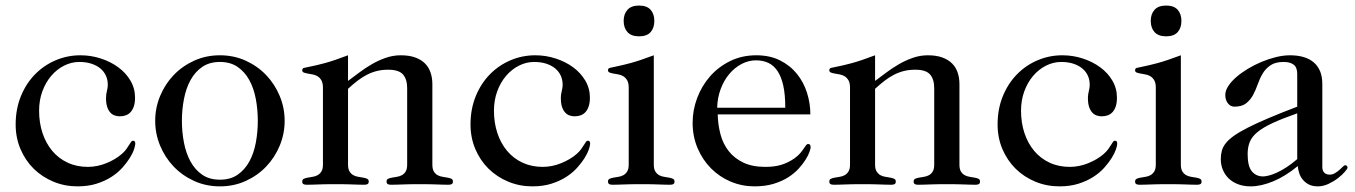

<svg xmlns="http://www.w3.org/2000/svg" viewBox="-20 -660 4854 688"><path d="M36.1 -213.9Q36.1 -269.5 54.9 -315.4Q73.7 -361.3 105.7 -393.8Q137.7 -426.3 179.7 -444.1Q221.7 -461.9 268.1 -461.9Q306.2 -461.9 341.3 -450.4Q376.5 -439 403.8 -418.9Q431.2 -398.9 447.5 -371.1Q463.9 -343.3 463.9 -310.1Q463.9 -292 459.7 -279.3Q455.6 -266.6 448.2 -258.5Q440.9 -250.5 430.9 -246.8Q420.9 -243.2 409.2 -243.2Q399.9 -243.2 390.9 -246.3Q381.8 -249.5 375 -257.1Q368.2 -264.6 364 -277.1Q359.9 -289.6 359.9 -308.1Q359.9 -316.4 360.8 -322.3Q361.8 -328.1 363 -333.5Q364.3 -338.9 365.2 -344.2Q366.2 -349.6 366.2 -356.9Q366.2 -374 359.6 -388.7Q353 -403.3 340.1 -414.3Q327.1 -425.3 308.1 -431.6Q289.1 -438 264.2 -438Q235.8 -438 209.7 -424.8Q183.6 -411.6 163.6 -388.2Q143.6 -364.7 131.8 -332.8Q120.1 -300.8 120.1 -263.2Q120.1 -220.2 132.3 -183.3Q144.5 -146.5 167.2 -119.4Q189.9 -92.3 222.4 -77.1Q254.9 -62 294.9 -62Q311.5 -62 328.4 -65.4Q345.2 -68.8 360.8 -75.2Q376.5 -81.5 390.6 -89.8Q404.8 -98.1 416 -107.9Q426.8 -117.2 432.9 -126Q439 -134.8 443.1 -141.4Q447.3 -147.9 450 -151.9Q452.6 -155.8 457 -155.8Q464.8 -155.8 464.8 -145Q464.8 -138.7 460.2 -124.8Q455.6 -110.8 445.1 -94Q434.6 -77.1 418.5 -59.1Q402.3 -41 379.2 -26.1Q356 -11.2 325.9 -1.7Q295.9 7.8 257.8 7.8Q211.9 7.8 171.4 -9Q130.9 -25.9 100.8 -55.4Q70.8 -85 53.5 -125.7Q36.1 -166.5 36.1 -213.9Z M768.1 7.8Q718.3 7.8 675.8 -11.5Q633.3 -30.8 602.3 -63.2Q571.3 -95.7 553.7 -138.2Q536.1 -180.7 536.1 -227.1Q536.1 -273.4 553.7 -315.9Q571.3 -358.4 602.3 -390.9Q633.3 -423.3 675.8 -442.6Q718.3 -461.9 768.1 -461.9Q817.9 -461.9 860.4 -442.6Q902.8 -423.3 933.8 -390.9Q964.8 -358.4 982.4 -315.9Q1000 -273.4 1000 -227.1Q1000 -180.7 982.4 -138.2Q964.8 -95.7 933.8 -63.2Q902.8 -30.8 860.4 -11.5Q817.9 7.8 768.1 7.8ZM768.1 -16.1Q805.7 -16.1 831.5 -33.9Q857.4 -51.8 873.5 -81.3Q889.6 -110.8 896.7 -148.9Q903.8 -187 903.8 -227.1Q903.8 -267.1 896.7 -305.2Q889.6 -343.3 873.5 -372.8Q857.4 -402.3 831.5 -420.2Q805.7 -438 768.1 -438Q730.5 -438 704.6 -420.2Q678.7 -402.3 662.6 -372.8Q646.5 -343.3 639.2 -305.2Q631.8 -267.1 631.8 -227.1Q631.8 -187 639.2 -148.9Q646.5 -110.8 662.6 -81.3Q678.7 -51.8 704.6 -33.9Q730.5 -16.1 768.1 -16.1Z M1227.1 -370.1Q1245.1 -383.3 1266.4 -399.4Q1287.6 -415.5 1311.5 -429.4Q1335.4 -443.4 1361.8 -452.6Q1388.2 -461.9 1416 -461.9Q1446.3 -461.9 1467.8 -454.1Q1489.3 -446.3 1502.9 -432.6Q1516.6 -418.9 1522.9 -399.9Q1529.3 -380.9 1529.3 -358.9V-69.8Q1529.3 -54.2 1534.7 -45.4Q1540 -36.6 1548.3 -32.2Q1556.6 -27.8 1566.2 -26.4Q1575.7 -24.9 1584 -23.4Q1592.3 -22 1597.7 -19.3Q1603 -16.6 1603 -9.8Q1603 -2.9 1599.1 -0.5Q1595.2 2 1586.9 2Q1577.6 2 1568.1 1.7Q1558.6 1.5 1546.9 1Q1535.2 0.5 1519.8 0.2Q1504.4 0 1483.9 0Q1463.4 0 1448.2 0.2Q1433.1 0.5 1421.4 1Q1409.7 1.5 1400.1 1.7Q1390.6 2 1381.3 2Q1373 2 1369.1 -0.5Q1365.2 -2.9 1365.2 -9.8Q1365.2 -16.6 1370.6 -19.3Q1376 -22 1384.3 -23.4Q1392.6 -24.9 1402.1 -26.4Q1411.6 -27.8 1419.9 -32.2Q1428.2 -36.6 1433.6 -45.4Q1439 -54.2 1439 -69.8V-344.2Q1439 -376 1424.1 -393.1Q1409.2 -410.2 1371.1 -410.2Q1349.6 -410.2 1331.3 -405.8Q1313 -401.4 1295.7 -392.6Q1278.3 -383.8 1261.7 -371.1Q1245.1 -358.4 1227.1 -341.8V-69.8Q1227.1 -54.2 1232.7 -45.4Q1238.3 -36.6 1246.3 -32.2Q1254.4 -27.8 1264.2 -26.4Q1273.9 -24.9 1282 -23.4Q1290 -22 1295.7 -19.3Q1301.3 -16.6 1301.3 -9.8Q1301.3 -2.9 1297.4 -0.5Q1293.5 2 1285.2 2Q1275.9 2 1266.4 1.7Q1256.8 1.5 1245.1 1Q1233.4 0.5 1218 0.2Q1202.6 0 1182.1 0Q1161.6 0 1146.2 0.2Q1130.9 0.5 1119.1 1Q1107.4 1.5 1097.9 1.7Q1088.4 2 1079.1 2Q1070.8 2 1066.9 -0.5Q1063 -2.9 1063 -9.8Q1063 -16.6 1068.6 -19.3Q1074.2 -22 1082.3 -23.4Q1090.3 -24.9 1100.1 -26.4Q1109.9 -27.8 1117.9 -32.2Q1126 -36.6 1131.6 -45.4Q1137.2 -54.2 1137.2 -69.8V-346.2Q1137.2 -362.8 1131.6 -372.3Q1126 -381.8 1117.9 -386.7Q1109.9 -391.6 1100.1 -393.3Q1090.3 -395 1082.3 -396.5Q1074.2 -397.9 1068.6 -400.1Q1063 -402.3 1063 -408.2Q1063 -415 1069.3 -416.7Q1075.7 -418.5 1093.8 -421.9Q1111.8 -425.3 1143.8 -433.8Q1175.8 -442.4 1227.1 -461.9Z M1666 -213.9Q1666 -269.5 1684.8 -315.4Q1703.6 -361.3 1735.6 -393.8Q1767.6 -426.3 1809.6 -444.1Q1851.6 -461.9 1897.9 -461.9Q1936 -461.9 1971.2 -450.4Q2006.3 -439 2033.7 -418.9Q2061 -398.9 2077.4 -371.1Q2093.8 -343.3 2093.8 -310.1Q2093.8 -292 2089.6 -279.3Q2085.4 -266.6 2078.1 -258.5Q2070.8 -250.5 2060.8 -246.8Q2050.8 -243.2 2039.1 -243.2Q2029.8 -243.2 2020.8 -246.3Q2011.7 -249.5 2004.9 -257.1Q1998 -264.6 1993.9 -277.1Q1989.7 -289.6 1989.7 -308.1Q1989.7 -316.4 1990.7 -322.3Q1991.7 -328.1 1992.9 -333.5Q1994.1 -338.9 1995.1 -344.2Q1996.1 -349.6 1996.1 -356.9Q1996.1 -374 1989.5 -388.7Q1982.9 -403.3 1970 -414.3Q1957 -425.3 1938 -431.6Q1918.9 -438 1894 -438Q1865.7 -438 1839.6 -424.8Q1813.5 -411.6 1793.5 -388.2Q1773.4 -364.7 1761.7 -332.8Q1750 -300.8 1750 -263.2Q1750 -220.2 1762.2 -183.3Q1774.4 -146.5 1797.1 -119.4Q1819.8 -92.3 1852.3 -77.1Q1884.8 -62 1924.8 -62Q1941.4 -62 1958.3 -65.4Q1975.1 -68.8 1990.7 -75.2Q2006.3 -81.5 2020.5 -89.8Q2034.7 -98.1 2045.9 -107.9Q2056.6 -117.2 2062.7 -126Q2068.8 -134.8 2073 -141.4Q2077.1 -147.9 2079.8 -151.9Q2082.5 -155.8 2086.9 -155.8Q2094.7 -155.8 2094.7 -145Q2094.7 -138.7 2090.1 -124.8Q2085.4 -110.8 2075 -94Q2064.5 -77.1 2048.3 -59.1Q2032.2 -41 2009 -26.1Q1985.8 -11.2 1955.8 -1.7Q1925.8 7.8 1887.7 7.8Q1841.8 7.8 1801.3 -9Q1760.7 -25.9 1730.7 -55.4Q1700.7 -85 1683.3 -125.7Q1666 -166.5 1666 -213.9Z M2270 -529.8Q2242.2 -529.8 2228.5 -544.9Q2214.8 -560.1 2214.8 -585Q2214.8 -609.9 2228.5 -625Q2242.2 -640.1 2270 -640.1Q2297.9 -640.1 2311.3 -625Q2324.7 -609.9 2324.7 -585Q2324.7 -560.1 2311.3 -544.9Q2297.9 -529.8 2270 -529.8ZM2322.8 -69.8Q2322.8 -54.2 2328.4 -45.4Q2334 -36.6 2342 -32.2Q2350.1 -27.8 2359.9 -26.4Q2369.6 -24.9 2377.7 -23.4Q2385.7 -22 2391.4 -19.3Q2397 -16.6 2397 -9.8Q2397 -2.9 2393.1 -0.5Q2389.2 2 2380.9 2Q2371.6 2 2362.1 1.7Q2352.5 1.5 2340.8 1Q2329.1 0.5 2313.7 0.2Q2298.3 0 2277.8 0Q2257.3 0 2241.9 0.2Q2226.6 0.5 2214.8 1Q2203.1 1.5 2193.6 1.7Q2184.1 2 2174.8 2Q2166.5 2 2162.6 -0.5Q2158.7 -2.9 2158.7 -9.8Q2158.7 -16.6 2164.3 -19.3Q2169.9 -22 2178 -23.4Q2186 -24.9 2195.8 -26.4Q2205.6 -27.8 2213.6 -32.2Q2221.7 -36.6 2227.3 -45.4Q2232.9 -54.2 2232.9 -69.8V-346.2Q2232.9 -362.8 2227.3 -372.3Q2221.7 -381.8 2213.6 -386.7Q2205.6 -391.6 2195.8 -393.3Q2186 -395 2178 -396.5Q2169.9 -397.9 2164.3 -400.1Q2158.7 -402.3 2158.7 -408.2Q2158.7 -415 2164.8 -416.7Q2170.9 -418.5 2188.7 -421.9Q2206.5 -425.3 2238.8 -433.8Q2271 -442.4 2322.8 -461.9Z M2551.8 -250Q2552.7 -212.4 2561.8 -178.5Q2570.8 -144.5 2591.1 -118.7Q2611.3 -92.8 2643.6 -77.4Q2675.8 -62 2722.7 -62Q2754.9 -62 2779.3 -69.3Q2803.7 -76.7 2825.7 -91.8Q2839.4 -101.6 2847.2 -110.8Q2855 -120.1 2859.9 -127.4Q2864.7 -134.8 2868.2 -139.4Q2871.6 -144 2876 -144Q2884.8 -144 2884.8 -132.8Q2884.8 -127.9 2880.6 -115.7Q2876.5 -103.5 2866.7 -87.9Q2856.9 -72.3 2841.6 -55.4Q2826.2 -38.6 2804 -24.4Q2781.7 -10.3 2751.7 -1.2Q2721.7 7.8 2683.6 7.8Q2639.2 7.8 2598.9 -9Q2558.6 -25.9 2528.3 -56.2Q2498 -86.4 2480 -128.4Q2461.9 -170.4 2461.9 -220.2Q2461.9 -265.6 2478.3 -309.1Q2494.6 -352.5 2524.4 -386.5Q2554.2 -420.4 2596.4 -441.2Q2638.7 -461.9 2689.9 -461.9Q2738.8 -461.9 2775.1 -443.6Q2811.5 -425.3 2835.7 -395.3Q2859.9 -365.2 2871.8 -327.4Q2883.8 -289.6 2883.8 -250ZM2793.9 -273.9Q2793.9 -320.3 2786.9 -352.5Q2779.8 -384.8 2766.4 -405Q2752.9 -425.3 2733.4 -434.6Q2713.9 -443.8 2689 -443.8Q2662.1 -443.8 2637.2 -430.7Q2612.3 -417.5 2593 -394.5Q2573.7 -371.6 2562.3 -340.6Q2550.8 -309.6 2549.8 -273.9Z M3115.7 -370.1Q3133.8 -383.3 3155 -399.4Q3176.3 -415.5 3200.2 -429.4Q3224.1 -443.4 3250.5 -452.6Q3276.9 -461.9 3304.7 -461.9Q3335 -461.9 3356.4 -454.1Q3377.9 -446.3 3391.6 -432.6Q3405.3 -418.9 3411.6 -399.9Q3418 -380.9 3418 -358.9V-69.8Q3418 -54.2 3423.3 -45.4Q3428.7 -36.6 3437 -32.2Q3445.3 -27.8 3454.8 -26.4Q3464.4 -24.9 3472.7 -23.4Q3481 -22 3486.3 -19.3Q3491.7 -16.6 3491.7 -9.8Q3491.7 -2.9 3487.8 -0.5Q3483.9 2 3475.6 2Q3466.3 2 3456.8 1.7Q3447.3 1.5 3435.5 1Q3423.8 0.5 3408.4 0.2Q3393.1 0 3372.6 0Q3352.1 0 3336.9 0.2Q3321.8 0.5 3310.1 1Q3298.3 1.5 3288.8 1.7Q3279.3 2 3270 2Q3261.7 2 3257.8 -0.5Q3253.9 -2.9 3253.9 -9.8Q3253.9 -16.6 3259.3 -19.3Q3264.6 -22 3272.9 -23.4Q3281.2 -24.9 3290.8 -26.4Q3300.3 -27.8 3308.6 -32.2Q3316.9 -36.6 3322.3 -45.4Q3327.6 -54.2 3327.6 -69.8V-344.2Q3327.6 -376 3312.7 -393.1Q3297.9 -410.2 3259.8 -410.2Q3238.3 -410.2 3220 -405.8Q3201.7 -401.4 3184.3 -392.6Q3167 -383.8 3150.4 -371.1Q3133.8 -358.4 3115.7 -341.8V-69.8Q3115.7 -54.2 3121.3 -45.4Q3127 -36.6 3135 -32.2Q3143.1 -27.8 3152.8 -26.4Q3162.6 -24.9 3170.7 -23.4Q3178.7 -22 3184.3 -19.3Q3189.9 -16.6 3189.9 -9.8Q3189.9 -2.9 3186 -0.5Q3182.1 2 3173.8 2Q3164.6 2 3155 1.7Q3145.5 1.5 3133.8 1Q3122.1 0.5 3106.7 0.2Q3091.3 0 3070.8 0Q3050.3 0 3034.9 0.2Q3019.5 0.5 3007.8 1Q2996.1 1.5 2986.6 1.7Q2977.1 2 2967.8 2Q2959.5 2 2955.6 -0.5Q2951.7 -2.9 2951.7 -9.8Q2951.7 -16.6 2957.3 -19.3Q2962.9 -22 2970.9 -23.4Q2979 -24.9 2988.8 -26.4Q2998.5 -27.8 3006.6 -32.2Q3014.6 -36.6 3020.3 -45.4Q3025.9 -54.2 3025.9 -69.8V-346.2Q3025.9 -362.8 3020.3 -372.3Q3014.6 -381.8 3006.6 -386.7Q2998.5 -391.6 2988.8 -393.3Q2979 -395 2970.9 -396.5Q2962.9 -397.9 2957.3 -400.1Q2951.7 -402.3 2951.7 -408.2Q2951.7 -415 2958 -416.7Q2964.4 -418.5 2982.4 -421.9Q3000.5 -425.3 3032.5 -433.8Q3064.5 -442.4 3115.7 -461.9Z M3554.7 -213.9Q3554.7 -269.5 3573.5 -315.4Q3592.3 -361.3 3624.3 -393.8Q3656.2 -426.3 3698.2 -444.1Q3740.2 -461.9 3786.6 -461.9Q3824.7 -461.9 3859.9 -450.4Q3895 -439 3922.4 -418.9Q3949.7 -398.9 3966.1 -371.1Q3982.4 -343.3 3982.4 -310.1Q3982.4 -292 3978.3 -279.3Q3974.1 -266.6 3966.8 -258.5Q3959.5 -250.5 3949.5 -246.8Q3939.5 -243.2 3927.7 -243.2Q3918.5 -243.2 3909.4 -246.3Q3900.4 -249.5 3893.6 -257.1Q3886.7 -264.6 3882.6 -277.1Q3878.4 -289.6 3878.4 -308.1Q3878.4 -316.4 3879.4 -322.3Q3880.4 -328.1 3881.6 -333.5Q3882.8 -338.9 3883.8 -344.2Q3884.8 -349.6 3884.8 -356.9Q3884.8 -374 3878.2 -388.7Q3871.6 -403.3 3858.6 -414.3Q3845.7 -425.3 3826.7 -431.6Q3807.6 -438 3782.7 -438Q3754.4 -438 3728.3 -424.8Q3702.1 -411.6 3682.1 -388.2Q3662.1 -364.7 3650.4 -332.8Q3638.7 -300.8 3638.7 -263.2Q3638.7 -220.2 3650.9 -183.3Q3663.1 -146.5 3685.8 -119.4Q3708.5 -92.3 3741 -77.1Q3773.4 -62 3813.5 -62Q3830.1 -62 3846.9 -65.4Q3863.8 -68.8 3879.4 -75.2Q3895 -81.5 3909.2 -89.8Q3923.3 -98.1 3934.6 -107.9Q3945.3 -117.2 3951.4 -126Q3957.5 -134.8 3961.7 -141.4Q3965.8 -147.9 3968.5 -151.9Q3971.2 -155.8 3975.6 -155.8Q3983.4 -155.8 3983.4 -145Q3983.4 -138.7 3978.8 -124.8Q3974.1 -110.8 3963.6 -94Q3953.1 -77.1 3937 -59.1Q3920.9 -41 3897.7 -26.1Q3874.5 -11.2 3844.5 -1.7Q3814.5 7.8 3776.4 7.8Q3730.5 7.8 3689.9 -9Q3649.4 -25.9 3619.4 -55.4Q3589.4 -85 3572 -125.7Q3554.7 -166.5 3554.7 -213.9Z M4158.7 -529.8Q4130.9 -529.8 4117.2 -544.9Q4103.5 -560.1 4103.5 -585Q4103.5 -609.9 4117.2 -625Q4130.9 -640.1 4158.7 -640.1Q4186.5 -640.1 4200 -625Q4213.4 -609.9 4213.4 -585Q4213.4 -560.1 4200 -544.9Q4186.5 -529.8 4158.7 -529.8ZM4211.4 -69.8Q4211.4 -54.2 4217 -45.4Q4222.7 -36.6 4230.7 -32.2Q4238.8 -27.8 4248.5 -26.4Q4258.3 -24.9 4266.4 -23.4Q4274.4 -22 4280 -19.3Q4285.6 -16.6 4285.6 -9.8Q4285.6 -2.9 4281.7 -0.5Q4277.8 2 4269.5 2Q4260.3 2 4250.7 1.7Q4241.2 1.5 4229.5 1Q4217.8 0.5 4202.4 0.2Q4187 0 4166.5 0Q4146 0 4130.6 0.2Q4115.2 0.5 4103.5 1Q4091.8 1.5 4082.3 1.7Q4072.8 2 4063.5 2Q4055.2 2 4051.3 -0.5Q4047.4 -2.9 4047.4 -9.8Q4047.4 -16.6 4053 -19.3Q4058.6 -22 4066.7 -23.4Q4074.7 -24.9 4084.5 -26.4Q4094.2 -27.8 4102.3 -32.2Q4110.4 -36.6 4116 -45.4Q4121.6 -54.2 4121.6 -69.8V-346.2Q4121.6 -362.8 4116 -372.3Q4110.4 -381.8 4102.3 -386.7Q4094.2 -391.6 4084.5 -393.3Q4074.7 -395 4066.7 -396.5Q4058.6 -397.9 4053 -400.1Q4047.4 -402.3 4047.4 -408.2Q4047.4 -415 4053.5 -416.7Q4059.6 -418.5 4077.4 -421.9Q4095.2 -425.3 4127.4 -433.8Q4159.7 -442.4 4211.4 -461.9Z M4628.4 -253.9Q4574.2 -234.9 4539.6 -218.8Q4504.9 -202.6 4485.1 -186Q4465.3 -169.4 4458 -150.6Q4450.7 -131.8 4450.7 -107.9Q4450.7 -64.5 4465.8 -46.1Q4481 -27.8 4506.3 -27.8Q4513.7 -27.8 4525.9 -30.8Q4538.1 -33.7 4554 -40.8Q4569.8 -47.9 4588.6 -59.8Q4607.4 -71.8 4628.4 -89.8ZM4718.3 -62Q4718.3 -48.3 4725.3 -41.3Q4732.4 -34.2 4744.6 -34.2Q4754.9 -34.2 4763.7 -39.6Q4772.5 -44.9 4779.5 -51Q4786.6 -57.1 4791.7 -62.5Q4796.9 -67.9 4800.3 -67.9Q4803.7 -67.9 4806.2 -65.7Q4808.6 -63.5 4808.6 -59.1Q4808.6 -55.7 4799.3 -44.7Q4790 -33.7 4774.9 -22Q4759.8 -10.3 4740.7 -1.2Q4721.7 7.8 4701.7 7.8Q4683.1 7.8 4669.9 1Q4656.7 -5.9 4648.2 -16.4Q4639.6 -26.9 4635.5 -39.8Q4631.3 -52.7 4630.4 -64.9Q4585.9 -28.3 4542.5 -10.3Q4499 7.8 4461.4 7.8Q4437 7.8 4417.2 0.5Q4397.5 -6.8 4383.5 -20Q4369.6 -33.2 4362.1 -51Q4354.5 -68.8 4354.5 -89.8Q4354.5 -106 4358.2 -119.6Q4361.8 -133.3 4372.1 -146.5Q4382.3 -159.7 4401.1 -173.1Q4419.9 -186.5 4450.4 -202.1Q4481 -217.8 4524.7 -236.3Q4568.4 -254.9 4628.4 -277.8V-395Q4628.4 -418.5 4615.7 -428.2Q4603 -438 4579.6 -438Q4549.8 -438 4532.5 -426Q4515.1 -414.1 4504.6 -396.5Q4494.1 -378.9 4486.8 -357.9Q4479.5 -336.9 4470 -319.3Q4460.4 -301.8 4445.3 -289.8Q4430.2 -277.8 4403.3 -277.8Q4389.2 -277.8 4379.9 -289.8Q4370.6 -301.8 4370.6 -319.8Q4370.6 -335 4381.3 -351.6Q4392.1 -368.2 4410.2 -383.8Q4428.2 -399.4 4451.7 -413.6Q4475.1 -427.7 4501 -438.5Q4526.9 -449.2 4553 -455.6Q4579.1 -461.9 4602.5 -461.9Q4628.9 -461.9 4650.4 -455.8Q4671.9 -449.7 4687 -437Q4702.1 -424.3 4710.2 -405Q4718.3 -385.7 4718.3 -358.9Z"/></svg>

Font: XB Zar
Style: Regular
Weight: 400
Designer: Behnam
Foundry: Irmug
Version: Version 8.005 2009